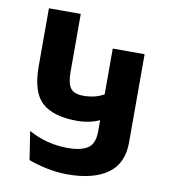

<svg xmlns="http://www.w3.org/2000/svg" viewBox="-78 -735 728 819"><g transform="rotate(10 286.0 -325.0)"><path d="M504 -545V-162Q504 -71 442 -27Q380 17 269 17Q223 17 178 7.5Q133 -2 99 -15L80 -138Q158 -94 252 -94Q306 -94 336 -113Q366 -132 366 -187V-235Q323 -215 269 -215Q166 -215 117 -259.5Q68 -304 68 -416V-667H206V-416Q206 -366 221.5 -345.5Q237 -325 277 -325Q329 -325 366 -347V-545Z"/></g></svg>

Font: Biryani ExtraBold
Style: Regular
Weight: 800
Designer: Dan Reynolds and Mathieu Reguer
Foundry: Dan Reynolds and Mathieu Reguer
Version: Version 1.004; ttfautohint (v1.1) -l 5 -r 5 -G 72 -x 0 -D la